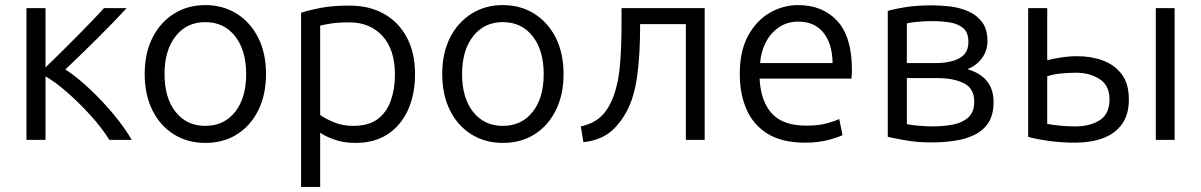

<svg xmlns="http://www.w3.org/2000/svg" viewBox="-20 -550 4723 755"><path d="M84 0V-518H159V-285Q186 -311 219 -343.5Q252 -376 284.5 -409Q317 -442 344.5 -470.5Q372 -499 389 -518H478Q455 -493 424 -461Q393 -429 359 -395Q325 -361 293 -330.5Q261 -300 237 -277Q283 -247 333 -200Q383 -153 427 -100Q471 -47 498 0H410Q380 -48 335.5 -97Q291 -146 244 -187Q197 -228 159 -250V0Z M787 12Q718 12 664 -21.5Q610 -55 579.5 -116Q549 -177 549 -259Q549 -341 579.5 -401.5Q610 -462 664 -496Q718 -530 787 -530Q857 -530 911 -496Q965 -462 995.5 -401.5Q1026 -341 1026 -259Q1026 -177 995.5 -116Q965 -55 911.5 -21.5Q858 12 787 12ZM787 -55Q861 -55 904.5 -110Q948 -165 948 -259Q948 -352 904.5 -407.5Q861 -463 787 -463Q714 -463 670.5 -407.5Q627 -352 627 -259Q627 -165 670.5 -110Q714 -55 787 -55Z M1164 185V-500Q1194 -510 1241 -519Q1288 -528 1355 -528Q1432 -528 1490 -495.5Q1548 -463 1580 -402.5Q1612 -342 1612 -258Q1612 -179 1584.5 -118Q1557 -57 1505 -22.5Q1453 12 1378 12Q1330 12 1293.5 -1.5Q1257 -15 1239 -28V185ZM1369 -55Q1430 -55 1465.5 -82Q1501 -109 1517 -155Q1533 -201 1533 -257Q1533 -355 1484 -408.5Q1435 -462 1354 -462Q1310 -462 1281.5 -457.5Q1253 -453 1239 -449V-98Q1256 -85 1291 -70Q1326 -55 1369 -55Z M1957 12Q1888 12 1834 -21.5Q1780 -55 1749.5 -116Q1719 -177 1719 -259Q1719 -341 1749.5 -401.5Q1780 -462 1834 -496Q1888 -530 1957 -530Q2027 -530 2081 -496Q2135 -462 2165.5 -401.5Q2196 -341 2196 -259Q2196 -177 2165.5 -116Q2135 -55 2081.5 -21.5Q2028 12 1957 12ZM1957 -55Q2031 -55 2074.5 -110Q2118 -165 2118 -259Q2118 -352 2074.5 -407.5Q2031 -463 1957 -463Q1884 -463 1840.5 -407.5Q1797 -352 1797 -259Q1797 -165 1840.5 -110Q1884 -55 1957 -55Z M2274 9 2264 -53Q2314 -64 2344 -92.5Q2374 -121 2393 -173Q2413 -228 2418.5 -300.5Q2424 -373 2424 -455V-518H2751V0H2677V-455H2497V-434Q2497 -395 2494.5 -347Q2492 -299 2485.5 -250.5Q2479 -202 2465 -160Q2443 -95 2397.5 -47Q2352 1 2274 9Z M3146 11Q3055 11 2998.5 -24Q2942 -59 2915.5 -120Q2889 -181 2889 -259Q2889 -350 2922 -410Q2955 -470 3007.5 -500Q3060 -530 3118 -530Q3215 -530 3272.5 -467.5Q3330 -405 3330 -275Q3330 -268 3329.5 -258.5Q3329 -249 3328 -241H2967Q2971 -153 3014.5 -104.5Q3058 -56 3150 -56Q3201 -56 3233.5 -65.5Q3266 -75 3280 -82L3293 -19Q3279 -11 3238.5 0Q3198 11 3146 11ZM2969 -302H3254Q3253 -378 3218 -421.5Q3183 -465 3119 -465Q3075 -465 3042 -442Q3009 -419 2990.5 -382Q2972 -345 2969 -302Z M3642 10Q3589 10 3545 2.5Q3501 -5 3471 -12V-507Q3497 -515 3541.5 -522Q3586 -529 3645 -529Q3679 -529 3716.5 -524.5Q3754 -520 3787.5 -505.5Q3821 -491 3842 -463Q3863 -435 3863 -388Q3863 -351 3841.5 -321.5Q3820 -292 3784 -278Q3887 -248 3887 -149Q3887 -99 3867 -68Q3847 -37 3812.5 -20Q3778 -3 3734 3.5Q3690 10 3642 10ZM3546 -302H3660Q3717 -302 3752.5 -321Q3788 -340 3788 -385Q3788 -423 3767 -440Q3746 -457 3713.5 -462Q3681 -467 3645 -467Q3614 -467 3585 -464Q3556 -461 3546 -458ZM3648 -53Q3692 -53 3729 -60.5Q3766 -68 3788.5 -89Q3811 -110 3811 -150Q3811 -203 3769.5 -223Q3728 -243 3666 -243H3546V-62Q3557 -59 3588 -56Q3619 -53 3648 -53Z M4208 11Q4154 11 4103.5 4Q4053 -3 4023 -12V-518H4098V-313Q4115 -318 4149 -323.5Q4183 -329 4217 -329Q4271 -329 4317 -312Q4363 -295 4391 -258Q4419 -221 4419 -159Q4419 -98 4391 -60.5Q4363 -23 4315.5 -6Q4268 11 4208 11ZM4525 0V-518H4599V0ZM4207 -53Q4268 -53 4305.5 -78Q4343 -103 4343 -159Q4343 -214 4304 -239Q4265 -264 4212 -264Q4183 -264 4152 -261Q4121 -258 4098 -250V-63Q4111 -60 4141.5 -56.5Q4172 -53 4207 -53Z"/></svg>

Font: Ubuntu Sans
Style: Regular
Weight: 400
Designer: Dalton Maag Ltd
Foundry: Dalton Maag Ltd
Version: Version 1.006; ttfautohint (v1.8.4.7-5d5b)